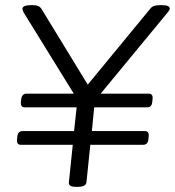

<svg xmlns="http://www.w3.org/2000/svg" viewBox="-20 -722 678 744"><path d="M60 -161Q44 -161 46 -182L47 -192Q49 -214 67 -214H267L277 -306H76Q59 -306 61 -327L62 -337Q65 -359 82 -359H266L72 -673Q67 -683 67 -688Q67 -702 101 -702H110Q132 -702 141 -687L320 -394L562 -688Q568 -696 577 -699Q586 -702 599 -702H607Q624 -702 631 -698.5Q638 -695 638 -688Q638 -684 629 -673L370 -359H557Q574 -359 571 -337L570 -327Q568 -306 551 -306H345L336 -214H542Q559 -214 556 -192L555 -182Q553 -161 535 -161H330L315 -16Q313 2 282 2H274Q244 2 247 -16L262 -161Z"/></svg>

Font: Asap Semi Expanded Semi Expanded Light
Style: Italic
Weight: 300
Width: 6
Italic angle: -6°
Designer: Pablo Cosgaya
Foundry: Omnibus-Type
Version: Version 3.001; ttfautohint (v1.8.4.7-5d5b)